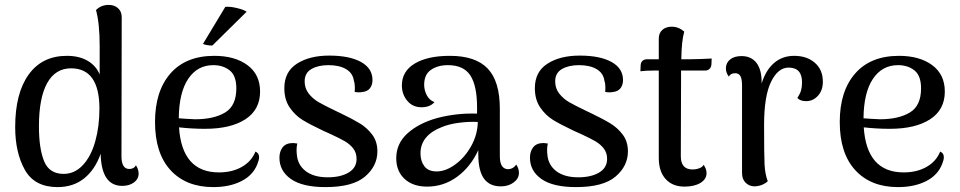

<svg xmlns="http://www.w3.org/2000/svg" viewBox="-20 -751 3921 784"><path d="M546 -42Q546 -20 527 -6Q508 8 479 8Q394 8 391 -123Q368 -58 323.5 -22.5Q279 13 215 13Q121 13 81.5 -57.5Q42 -128 42 -232Q42 -370 97 -446.5Q152 -523 253 -523Q303 -523 337.5 -503Q372 -483 387 -447V-563Q387 -656 372 -710Q393 -731 424 -731Q447 -731 462 -717.5Q477 -704 477 -681L476 -113Q476 -61 508 -61Q527 -61 535 -76Q546 -60 546 -42ZM386 -307Q386 -472 270 -472Q206 -472 172.5 -411.5Q139 -351 139 -235Q139 -145 160 -93Q181 -41 240 -41Q285 -41 318.5 -77Q352 -113 369 -174Q386 -235 386 -307Z M1038 -109Q1038 -98 1031 -81Q1013 -35 965 -11Q917 13 851 13Q740 13 676.5 -56Q613 -125 613 -253Q613 -379 676 -451Q739 -523 855 -523Q939 -523 990.5 -485Q1042 -447 1042 -377Q1042 -303 982 -264Q922 -225 817 -225Q764 -225 711 -231Q723 -47 874 -47Q928 -47 967.5 -69.5Q1007 -92 1023 -132Q1038 -126 1038 -109ZM710 -268Q731 -266 777 -264Q853 -264 899 -291.5Q945 -319 945 -390Q945 -442 918 -463.5Q891 -485 851 -485Q786 -485 748.5 -429Q711 -373 710 -268ZM847 -565Q837 -565 825 -567Q813 -569 809 -572L900 -723Q919 -725 948 -718Q977 -711 987 -703Z M1121 -107Q1121 -133 1134.5 -150Q1148 -167 1177 -167Q1182 -167 1194 -165Q1191 -152 1191 -140Q1191 -128 1192 -121Q1195 -78 1228 -52.5Q1261 -27 1318 -27Q1371 -27 1403.5 -46.5Q1436 -66 1436 -102Q1436 -127 1422.5 -144.5Q1409 -162 1388.5 -174Q1368 -186 1331 -203L1300 -217Q1245 -243 1215 -261.5Q1185 -280 1163 -312Q1141 -344 1141 -391Q1141 -458 1192.5 -491Q1244 -524 1324 -524Q1407 -524 1454 -498Q1501 -472 1501 -424Q1501 -404 1490.5 -390.5Q1480 -377 1458 -375Q1453 -374 1444 -374Q1434 -374 1428 -376Q1429 -381 1429 -394Q1429 -410 1425 -421Q1421 -452 1393.5 -468.5Q1366 -485 1321 -485Q1279 -485 1251.5 -469Q1224 -453 1224 -419Q1224 -390 1240.5 -369Q1257 -348 1280 -334.5Q1303 -321 1351 -298L1370 -289Q1420 -265 1449.5 -247Q1479 -229 1500 -201Q1521 -173 1521 -133Q1521 -73 1470.5 -30Q1420 13 1309 13Q1215 13 1168 -20Q1121 -53 1121 -107Z M2099 -45Q2099 -22 2077.5 -6Q2056 10 2025 10Q1979 10 1956 -22Q1933 -54 1933 -122V-138Q1902 -70 1847 -29.5Q1792 11 1724 11Q1666 11 1632 -20.5Q1598 -52 1598 -105Q1598 -165 1644 -206.5Q1690 -248 1765 -269Q1845 -290 1928 -287V-312Q1928 -401 1900.5 -443Q1873 -485 1809 -485Q1768 -485 1740 -466Q1712 -447 1712 -405Q1712 -383 1722.5 -362.5Q1733 -342 1754 -334Q1736 -313 1701 -313Q1665 -313 1643 -339.5Q1621 -366 1621 -402Q1621 -460 1673.5 -491.5Q1726 -523 1817 -523Q1922 -523 1971.5 -471Q2021 -419 2021 -307V-113Q2021 -60 2056 -60Q2064 -60 2073 -65Q2082 -70 2088 -79Q2099 -63 2099 -45ZM1931 -253Q1894 -255 1853 -249.5Q1812 -244 1784 -232Q1742 -216 1719.5 -189Q1697 -162 1697 -125Q1697 -93 1713 -72Q1729 -51 1763 -51Q1800 -51 1839 -79.5Q1878 -108 1904 -154.5Q1930 -201 1931 -253Z M2144 -107Q2144 -133 2157.5 -150Q2171 -167 2200 -167Q2205 -167 2217 -165Q2214 -152 2214 -140Q2214 -128 2215 -121Q2218 -78 2251 -52.5Q2284 -27 2341 -27Q2394 -27 2426.5 -46.5Q2459 -66 2459 -102Q2459 -127 2445.5 -144.5Q2432 -162 2411.5 -174Q2391 -186 2354 -203L2323 -217Q2268 -243 2238 -261.5Q2208 -280 2186 -312Q2164 -344 2164 -391Q2164 -458 2215.5 -491Q2267 -524 2347 -524Q2430 -524 2477 -498Q2524 -472 2524 -424Q2524 -404 2513.5 -390.5Q2503 -377 2481 -375Q2476 -374 2467 -374Q2457 -374 2451 -376Q2452 -381 2452 -394Q2452 -410 2448 -421Q2444 -452 2416.5 -468.5Q2389 -485 2344 -485Q2302 -485 2274.5 -469Q2247 -453 2247 -419Q2247 -390 2263.5 -369Q2280 -348 2303 -334.5Q2326 -321 2374 -298L2393 -289Q2443 -265 2472.5 -247Q2502 -229 2523 -201Q2544 -173 2544 -133Q2544 -73 2493.5 -30Q2443 13 2332 13Q2238 13 2191 -20Q2144 -53 2144 -107Z M2886 -512 2885 -488Q2884 -476 2877 -469.5Q2870 -463 2860 -463H2761V-427L2760 -113Q2760 -59 2808 -59Q2822 -59 2835.5 -64Q2849 -69 2853 -78Q2865 -62 2865 -44Q2865 -19 2840 -4Q2815 11 2775 11Q2726 11 2698 -20Q2670 -51 2670 -106V-463H2655Q2615 -463 2595 -460L2596 -485Q2597 -497 2604 -503Q2611 -509 2622 -509H2670V-593Q2670 -616 2684.5 -629Q2699 -642 2723 -642Q2751 -642 2774 -622Q2763 -584 2762 -509H2794Q2811 -509 2840 -510Q2869 -511 2886 -512Z M3340 -417Q3340 -382 3320 -360Q3300 -338 3272 -338Q3247 -338 3236 -351Q3247 -368 3251 -382Q3255 -396 3255 -415Q3255 -475 3200 -475Q3157 -475 3128.5 -417Q3100 -359 3100 -240Q3100 -117 3102 -78.5Q3104 -40 3115 -11Q3107 -3 3093.5 3Q3080 9 3062 10Q3040 10 3025 -4.5Q3010 -19 3010 -44V-401Q3010 -428 3003.5 -440Q2997 -452 2982 -452Q2963 -452 2956 -438Q2944 -455 2944 -471Q2944 -494 2961 -508Q2978 -522 3008 -522Q3048 -522 3069.5 -493.5Q3091 -465 3090 -410Q3107 -465 3141 -494Q3175 -523 3223 -523Q3275 -523 3307.5 -494.5Q3340 -466 3340 -417Z M3834 -109Q3834 -98 3827 -81Q3809 -35 3761 -11Q3713 13 3647 13Q3536 13 3472.5 -56Q3409 -125 3409 -253Q3409 -379 3472 -451Q3535 -523 3651 -523Q3735 -523 3786.5 -485Q3838 -447 3838 -377Q3838 -303 3778 -264Q3718 -225 3613 -225Q3560 -225 3507 -231Q3519 -47 3670 -47Q3724 -47 3763.5 -69.5Q3803 -92 3819 -132Q3834 -126 3834 -109ZM3506 -268Q3527 -266 3573 -264Q3649 -264 3695 -291.5Q3741 -319 3741 -390Q3741 -442 3714 -463.5Q3687 -485 3647 -485Q3582 -485 3544.5 -429Q3507 -373 3506 -268Z"/></svg>

Font: Arima Madurai Medium
Style: Regular
Weight: 500
Designer: Joana Correia and Natanael Gama
Foundry: NDISCOVER
Version: Version 1.020